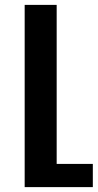

<svg xmlns="http://www.w3.org/2000/svg" viewBox="-20 -555 400 786"><path d="M212 116H360V211H81V-535H212Z"/></svg>

Font: Montserrat arm2 Medium
Style: Regular
Weight: 500
Designer: Julieta Ulanovsky
Foundry: Julieta Ulanovsky
Version: Version 6.000